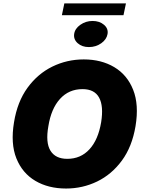

<svg xmlns="http://www.w3.org/2000/svg" viewBox="-20 -1081 835 1111"><path d="M764.2 -350.9Q744.3 -232.2 685.4 -152Q626.4 -71.7 542.3 -30.9Q458.1 9.9 362.2 9.9Q259.9 9.9 184.7 -34.4Q109.4 -78.8 74.9 -164.4Q40.5 -250 61.1 -373.6Q80.3 -492.2 139.2 -573.2Q198.2 -654.1 283 -695.7Q367.9 -737.2 464.5 -737.2Q566.1 -737.2 641.2 -692.5Q716.3 -647.7 750.5 -561.4Q784.8 -475.1 764.2 -350.9ZM565.3 -373.6Q580.3 -467.3 553.4 -516.3Q526.6 -565.3 457.4 -565.3Q378.6 -565.3 327.2 -508.7Q275.9 -452.1 259.9 -350.9Q242.9 -256 272 -209Q301.1 -161.9 369.3 -161.9Q447.1 -161.9 497.7 -217.2Q548.3 -272.4 565.3 -373.6ZM494.3 -808.6Q454.9 -808.6 429.9 -830.7Q404.8 -852.8 409.1 -884.1Q413.4 -915.4 444.8 -937.5Q476.2 -959.7 515.6 -959.7Q556.1 -959.7 581.9 -937.5Q607.6 -915.4 602.3 -884.1Q596.9 -852.8 565.9 -830.7Q534.8 -808.6 494.3 -808.6ZM708.8 -1061.3 694.6 -993.2H338.1L352.3 -1061.3Z"/></svg>

Font: Inter UI Black
Style: Italic
Weight: 900
Italic angle: -9.39999°
Designer: Rasmus Andersson
Foundry: rsms
Version: 3.2;8d6f07862